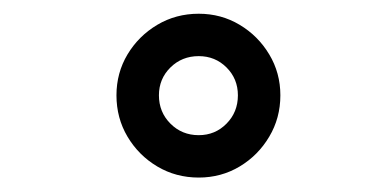

<svg xmlns="http://www.w3.org/2000/svg" viewBox="-20 -780 540 274"><path d="M263.6 -526.6Q231.1 -526.6 204.5 -542.4Q177.9 -558.2 162 -584.9Q146.2 -611.5 146.2 -644Q146.2 -676 162 -702.4Q177.9 -728.8 204.5 -744.6Q231.1 -760.4 263.6 -760.4Q295.6 -760.4 322 -744.6Q348.4 -728.8 364.2 -702.4Q380.1 -676 380.1 -644Q380.1 -611.5 364.2 -584.9Q348.4 -558.2 322 -542.4Q295.6 -526.6 263.6 -526.6ZM263.6 -587.1Q287.1 -587.1 303.3 -603.6Q319.5 -620 319.5 -644Q319.5 -667.5 303.3 -683.7Q287.1 -699.9 263.6 -699.9Q239.6 -699.9 223.2 -683.7Q206.8 -667.5 206.8 -644Q206.8 -620 223.2 -603.6Q239.6 -587.1 263.6 -587.1Z"/></svg>

Font: Trispace Thin
Style: Regular
Weight: 100
Designer: Tyler Finck
Foundry: Etcetera Type Company
Version: Version 1.210